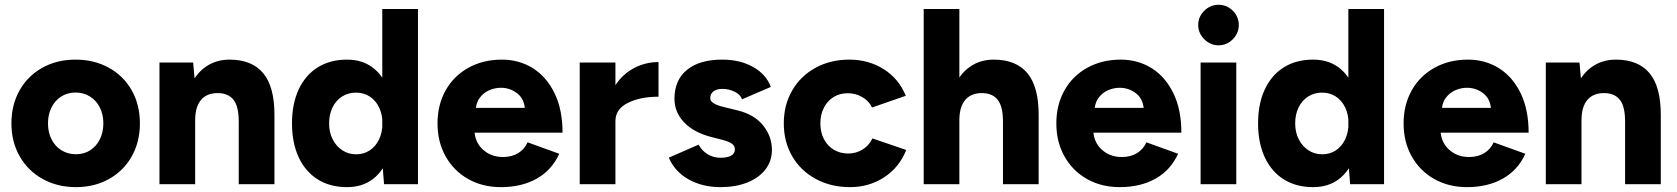

<svg xmlns="http://www.w3.org/2000/svg" viewBox="-20 -757 6890 789"><path d="M26.9 -250Q26.9 -326 60.4 -385.5Q93.9 -445 153.8 -478.5Q213.7 -512 290.4 -512Q367.1 -512 427.5 -478.5Q488 -445 521.5 -385.5Q554.9 -326 554.9 -250Q554.9 -174 521.5 -114.5Q488 -55 428.1 -21.5Q368.1 12 292.6 12Q215.9 12 155.4 -21.5Q95 -55 61 -114.5Q26.9 -174 26.9 -250ZM404.7 -250.1Q404.7 -286.9 390.1 -315.6Q375.6 -344.4 349.4 -360.6Q323.1 -376.8 290.4 -376.8Q257.7 -376.8 231.9 -360.6Q206.1 -344.4 191.7 -315.6Q177.2 -286.8 177.2 -250Q177.2 -213.2 191.8 -184.4Q206.3 -155.6 232.6 -139.4Q259 -123.2 292.4 -123.2Q325.2 -123.2 350.6 -139.4Q375.9 -155.7 390.3 -184.5Q404.7 -213.3 404.7 -250.1Z M635.3 -500H773.7L782 -408V0H635.3ZM961.1 -256H1107.8V0H961.1ZM878.8 -374.4Q831.7 -375.8 806.8 -347.2Q782 -318.5 782 -263.5H736.3Q736.3 -341.3 759.7 -397.3Q783.1 -453.2 825.4 -482.6Q867.7 -512 923.1 -512Q1015.1 -512 1061.6 -456.2Q1108.1 -400.4 1107.8 -284.1V-256H961.1Q961.1 -319 940.3 -346Q919.5 -372.9 878.8 -374.4Z M1550.9 -93V-720H1697.6V0H1558.2ZM1179.9 -250Q1179.9 -330.3 1207.5 -389.5Q1235.1 -448.6 1285.8 -480.3Q1336.6 -512 1405.9 -512Q1467.5 -512 1510.4 -480.3Q1553.2 -448.6 1575.3 -389.8Q1597.4 -331.1 1597.4 -250Q1597.4 -168.9 1575.3 -110.2Q1553.2 -51.4 1510.4 -19.7Q1467.5 12 1405.9 12Q1336.6 12 1285.8 -19.7Q1235.1 -51.4 1207.5 -110.5Q1179.9 -169.7 1179.9 -250ZM1551.6 -250.2Q1551.6 -286.9 1537.8 -315.6Q1523.9 -344.3 1499.3 -360.4Q1474.6 -376.4 1442.9 -376.4Q1411.1 -376.4 1385.8 -360.4Q1360.5 -344.3 1346.4 -315.6Q1332.4 -286.9 1332.4 -250Q1332.4 -213.1 1347.1 -184.4Q1361.8 -155.7 1387 -139.3Q1412.2 -122.9 1443.9 -122.9Q1474.8 -122.9 1499.4 -139.1Q1524 -155.3 1537.8 -184.4Q1551.6 -213.5 1551.6 -250.2Z M1777.9 -250Q1777.9 -326.3 1811.4 -385.8Q1844.9 -445.3 1905.3 -478.7Q1965.7 -512 2042.5 -512Q2112.9 -512 2169.3 -477Q2225.7 -441.9 2258.7 -374.3Q2291.7 -306.7 2291.7 -211.9H1914.3L1929.3 -228.2Q1929.3 -175.4 1963.1 -143.6Q1996.8 -111.8 2046.8 -111.8Q2083.9 -111.8 2109.8 -128Q2135.7 -144.2 2148 -172.1L2278.2 -125.1Q2247.6 -57.7 2185.5 -22.8Q2123.4 12 2038.6 12Q1963.1 12 1904 -21.3Q1844.8 -54.7 1811.4 -114.2Q1777.9 -173.7 1777.9 -250ZM1920.3 -313.6H2150.9L2137.8 -296.4Q2137.8 -346.9 2107.6 -371.6Q2077.4 -396.3 2038.2 -396.3Q2013.8 -396.3 1990 -386Q1966.1 -375.6 1950.3 -353.5Q1934.5 -331.3 1934.5 -296.4Z M2686 -502V-359.6Q2611 -359.6 2560 -334.1Q2509 -308.5 2509 -259.1L2468.9 -260.3Q2468.9 -337.3 2499.9 -392Q2530.8 -446.8 2580.3 -474.4Q2629.7 -502 2686 -502ZM2362.3 -500H2509V0H2362.3Z M2728.5 -109.2 2850.6 -162.5Q2864.8 -137.1 2888.4 -122.9Q2911.9 -108.7 2940.9 -108.7Q2968.7 -108.7 2984.3 -117.4Q2999.9 -126.1 2999.9 -142.6Q2999.9 -158.4 2986.7 -167.2Q2973.6 -176 2944.9 -183.3L2900.5 -194.7Q2830.6 -212.8 2791.1 -254.4Q2751.6 -296.1 2751.6 -351Q2751.6 -428 2803.1 -470Q2854.6 -512 2947.7 -512Q3022 -512 3075.6 -481.3Q3129.3 -450.6 3147.4 -399.8L3029.3 -348.9Q3023 -368.2 2999.3 -379.9Q2975.7 -391.7 2948.6 -391.7Q2924.7 -391.7 2911.7 -381.4Q2898.7 -371.2 2898.7 -353.6Q2898.7 -341.6 2912.5 -332.8Q2926.3 -323.9 2954.3 -317.3L3011.9 -303.1Q3080.5 -286.1 3116.3 -241.1Q3152.1 -196 3152.1 -140.9Q3152.1 -95 3125.2 -60.3Q3098.3 -25.7 3050.4 -6.8Q3002.6 12 2940.9 12Q2866.3 12 2809.5 -20Q2752.7 -52.1 2728.5 -109.2Z M3200.9 -250Q3200.9 -326 3235.6 -385.5Q3270.2 -445 3331.4 -478.5Q3392.7 -512 3470.9 -512Q3548.9 -512 3611.3 -472.9Q3673.6 -433.8 3702.2 -363.4L3563.5 -315.2Q3551.3 -341.6 3524.1 -357.7Q3496.9 -373.9 3463.7 -373.9Q3430.9 -373.9 3405.6 -358.3Q3380.2 -342.6 3365.7 -314.4Q3351.2 -286.2 3351.2 -250Q3351.2 -213.8 3365.7 -185.6Q3380.2 -157.4 3406.4 -141.7Q3432.7 -126.1 3465.7 -126.1Q3498.8 -126.1 3525.5 -143.1Q3552.2 -160.1 3565.1 -188.2L3704 -140.7Q3675.4 -68.8 3613.3 -28.4Q3551.2 12 3472.9 12Q3394.7 12 3332.6 -21.5Q3270.4 -55 3235.7 -114.5Q3200.9 -174 3200.9 -250Z M3775.8 -720H3922.4V0H3775.8ZM4101.6 -256H4248.2V0H4101.6ZM4019.3 -374.4Q3972.1 -375.8 3947.3 -347.2Q3922.4 -318.5 3922.4 -263.5H3876.8Q3876.8 -341.3 3900.1 -397.3Q3923.5 -453.2 3965.8 -482.6Q4008.2 -512 4063.5 -512Q4155.5 -512 4202 -456.2Q4248.5 -400.4 4248.2 -284.1V-256H4101.6Q4101.6 -319 4080.7 -346Q4059.9 -372.9 4019.3 -374.4Z M4320.9 -250Q4320.9 -326.3 4354.4 -385.8Q4387.9 -445.3 4448.3 -478.7Q4508.7 -512 4585.5 -512Q4655.9 -512 4712.3 -477Q4768.7 -441.9 4801.7 -374.3Q4834.7 -306.7 4834.7 -211.9H4457.3L4472.3 -228.2Q4472.3 -175.4 4506.1 -143.6Q4539.8 -111.8 4589.8 -111.8Q4626.9 -111.8 4652.8 -128Q4678.7 -144.2 4691 -172.1L4821.2 -125.1Q4790.6 -57.7 4728.5 -22.8Q4666.4 12 4581.6 12Q4506.1 12 4447 -21.3Q4387.8 -54.7 4354.4 -114.2Q4320.9 -173.7 4320.9 -250ZM4463.3 -313.6H4693.9L4680.8 -296.4Q4680.8 -346.9 4650.6 -371.6Q4620.4 -396.3 4581.2 -396.3Q4556.8 -396.3 4533 -386Q4509.1 -375.6 4493.3 -353.5Q4477.5 -331.3 4477.5 -296.4Z M4913.7 -500H5060.3V0H4913.7ZM4903.9 -654.1Q4903.9 -688.4 4928.9 -712.9Q4953.9 -737.4 4987.3 -737.4Q5021.6 -737.4 5046.1 -712.9Q5070.6 -688.4 5070.6 -654.1Q5070.6 -620.8 5046.1 -595.8Q5021.6 -570.8 4987.3 -570.8Q4953.9 -570.8 4928.9 -595.8Q4903.9 -620.8 4903.9 -654.1Z M5520.9 -93V-720H5667.6V0H5528.2ZM5149.9 -250Q5149.9 -330.3 5177.5 -389.5Q5205.1 -448.6 5255.8 -480.3Q5306.6 -512 5375.9 -512Q5437.5 -512 5480.4 -480.3Q5523.2 -448.6 5545.3 -389.8Q5567.4 -331.1 5567.4 -250Q5567.4 -168.9 5545.3 -110.2Q5523.2 -51.4 5480.4 -19.7Q5437.5 12 5375.9 12Q5306.6 12 5255.8 -19.7Q5205.1 -51.4 5177.5 -110.5Q5149.9 -169.7 5149.9 -250ZM5521.6 -250.2Q5521.6 -286.9 5507.8 -315.6Q5493.9 -344.3 5469.3 -360.4Q5444.6 -376.4 5412.9 -376.4Q5381.1 -376.4 5355.8 -360.4Q5330.5 -344.3 5316.4 -315.6Q5302.4 -286.9 5302.4 -250Q5302.4 -213.1 5317.1 -184.4Q5331.8 -155.7 5357 -139.3Q5382.2 -122.9 5413.9 -122.9Q5444.8 -122.9 5469.4 -139.1Q5494 -155.3 5507.8 -184.4Q5521.6 -213.5 5521.6 -250.2Z M5747.9 -250Q5747.9 -326.3 5781.4 -385.8Q5814.9 -445.3 5875.3 -478.7Q5935.7 -512 6012.5 -512Q6082.9 -512 6139.3 -477Q6195.7 -441.9 6228.7 -374.3Q6261.7 -306.7 6261.7 -211.9H5884.3L5899.3 -228.2Q5899.3 -175.4 5933.1 -143.6Q5966.8 -111.8 6016.8 -111.8Q6053.9 -111.8 6079.8 -128Q6105.7 -144.2 6118 -172.1L6248.2 -125.1Q6217.6 -57.7 6155.5 -22.8Q6093.4 12 6008.6 12Q5933.1 12 5874 -21.3Q5814.8 -54.7 5781.4 -114.2Q5747.9 -173.7 5747.9 -250ZM5890.3 -313.6H6120.9L6107.8 -296.4Q6107.8 -346.9 6077.6 -371.6Q6047.4 -396.3 6008.2 -396.3Q5983.8 -396.3 5960 -386Q5936.1 -375.6 5920.3 -353.5Q5904.5 -331.3 5904.5 -296.4Z M6332.3 -500H6470.7L6479 -408V0H6332.3ZM6658.1 -256H6804.8V0H6658.1ZM6575.8 -374.4Q6528.7 -375.8 6503.8 -347.2Q6479 -318.5 6479 -263.5H6433.3Q6433.3 -341.3 6456.7 -397.3Q6480.1 -453.2 6522.4 -482.6Q6564.7 -512 6620.1 -512Q6712.1 -512 6758.6 -456.2Q6805.1 -400.4 6804.8 -284.1V-256H6658.1Q6658.1 -319 6637.3 -346Q6616.5 -372.9 6575.8 -374.4Z"/></svg>

Font: Oak Sans Light
Style: Regular
Weight: 400
Designer: Erik Kennedy, Walven
Foundry: Erik Kennedy, Walven
Version: Version 1.100;Glyphs 3.1.2 (3151)